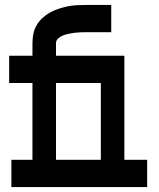

<svg xmlns="http://www.w3.org/2000/svg" viewBox="-20 -755 640 775"><path d="M387 -110V-420H206V-110ZM26 0V-110H111V-420H17V-530H111V-580Q111 -599 114.5 -617.5Q118 -636 127.5 -652.5Q137 -669 151 -682Q165 -695 181 -704Q197 -713 215 -719Q233 -725 251.5 -729Q270 -733 288.5 -734Q307 -735 325 -735H429V-625H325Q314 -625 302.5 -624.5Q291 -624 279.5 -622.5Q268 -621 256.5 -618.5Q245 -616 234.5 -612Q224 -608 215 -600Q206 -592 206 -580V-530H482V-110H574V0Z"/></svg>

Font: Iosevka Curly Slab XBdEx
Style: Regular
Weight: 800
Width: 7
Monospace: yes
Designer: Belleve Invis
Foundry: Belleve Invis
Version: Version 11.0.0; ttfautohint (v1.8.3)